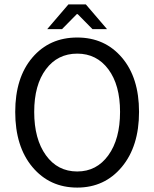

<svg xmlns="http://www.w3.org/2000/svg" viewBox="-20 -838 699 870"><path d="M49 -331Q49 -486 126.5 -577Q204 -668 330 -668Q455 -668 532.5 -577Q610 -486 610 -331Q610 -175 532 -81.5Q454 12 330 12Q205 12 127 -81Q49 -174 49 -331ZM135 -331Q135 -208 188 -134.5Q241 -61 330 -61Q418 -61 471 -134.5Q524 -208 524 -331Q524 -453 471 -524Q418 -595 330 -595Q241 -595 188 -524Q135 -453 135 -331ZM194 -706 290 -818H369L465 -706H399L332 -774H328L261 -706Z"/></svg>

Font: RibengUni
Style: Regular
Weight: 400
Designer: (1) Dr. Andrew Glass (Senior Program Manager at Microsoft Corporation)
(2) Bivuti Chakma (Chakma Font Designer & Keyboar
Foundry: Bivuti Chakma
Version: Version 2.2022; Updated on: 03 June 2022; Friday